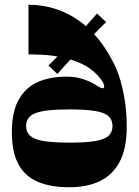

<svg xmlns="http://www.w3.org/2000/svg" viewBox="-20 -781 584 809"><path d="M272 8Q192 8 138 -15.5Q84 -39 57 -90Q30 -141 30 -225Q30 -309 58.5 -360.5Q87 -412 138.5 -435Q190 -458 259 -458Q292 -458 316.5 -451.5Q341 -445 359 -436.5Q377 -428 387 -421Q396 -415 402.5 -412Q409 -409 413 -409Q419 -409 419 -417Q419 -425 412 -437Q405 -449 392 -463Q379 -477 361 -490.5Q343 -504 320 -514Q278 -533 234 -541Q190 -549 154 -550.5Q118 -552 100 -552V-761Q159 -761 214 -743.5Q269 -726 318 -690Q356 -662 389.5 -622.5Q423 -583 451 -530Q473 -491 486.5 -445Q500 -399 507 -349.5Q514 -300 514 -247Q514 -154 483.5 -98Q453 -42 399 -17Q345 8 272 8ZM272 -180Q340 -180 380 -186.5Q420 -193 437 -208.5Q454 -224 454 -250Q454 -276 437 -291.5Q420 -307 380 -313.5Q340 -320 272 -320Q170 -320 130 -304.5Q90 -289 90 -250Q90 -211 130 -195.5Q170 -180 272 -180ZM222 -469 184 -505Q211 -531 237 -558Q263 -585 288 -613Q314 -640 339.5 -668Q365 -696 389 -724L427 -688Q400 -662 374.5 -635Q349 -608 323 -580Q298 -553 272 -525Q246 -497 222 -469Z"/></svg>

Font: Ojuju ExtraLight ExtraBold
Style: Regular
Weight: 800
Version: Version 1.000